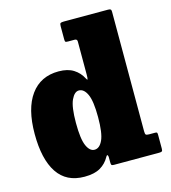

<svg xmlns="http://www.w3.org/2000/svg" viewBox="-117 -875 881 989"><g transform="rotate(-15 323.5 -380.0)"><path d="M20 -259Q20 -394 72.8 -466.5Q125.5 -539 222 -539Q270.5 -539 301.2 -519.5Q332 -500 348.5 -467.5Q354 -456 356 -461Q358 -466 358 -486.5V-662Q358 -675 344.5 -675H310.5Q299 -675 296 -677.2Q293 -679.5 293 -691V-761Q293 -774 297.2 -777Q301.5 -780 315 -780H550.5Q560 -780 564 -777.2Q568 -774.5 568 -764.5V-127.5Q568 -113 571.5 -109Q575 -105 589 -105H621.5Q630 -105 631.5 -101.2Q633 -97.5 633 -89V-17.5Q633 -6 629.5 -3Q626 0 614 0H373.5Q363 0 360.5 -3.5Q358 -7 358 -18V-43.5Q358 -52.5 354.8 -56.2Q351.5 -60 345.5 -49Q328 -17 296.5 1.5Q265 20 212 20Q115.5 20 67.8 -52Q20 -124 20 -259ZM240 -259Q240 -173.5 256 -137.2Q272 -101 297.5 -101Q324.5 -101 341.2 -137.2Q358 -173.5 358 -259Q358 -344.5 341.2 -380.8Q324.5 -417 297.5 -417Q274 -417 257 -380.8Q240 -344.5 240 -259Z"/></g></svg>

Font: Besley* Narrow Fatface
Style: Regular
Weight: 900
Width: 4
Designer: Owen Earl
Foundry: indestructible type*
Version: Version 3.000; ttfautohint (v1.8.3)